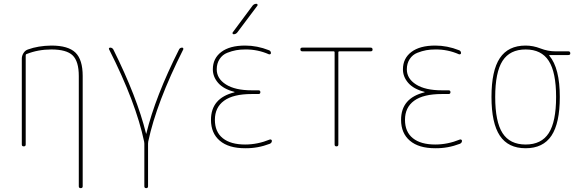

<svg xmlns="http://www.w3.org/2000/svg" viewBox="-20 -770 3040 1010"><path d="M94.7 -9.8V-460.9Q94.7 -476.6 103.5 -490.7Q112.3 -504.9 127 -509.8Q180.7 -529.3 250 -530.3Q338.9 -530.3 377 -493.2Q415 -456.1 415 -370.1V210Q415 219.7 404.8 219.7Q394.5 219.7 394.5 210V-370.1Q394.5 -447.3 362.3 -478.5Q330.1 -509.8 250 -509.8Q179.7 -509.8 119.1 -485.4Q115.2 -484.4 115.2 -477.5V-9.8Q115.2 0 105 0Q94.7 0 94.7 -9.8Z M738.3 -24.4Q695.3 -230.5 553.7 -510.7Q551.8 -513.7 553.7 -516.6Q555.7 -519.5 559.6 -519.5Q570.3 -519.5 576.2 -509.8Q700.2 -260.7 748 -68.4Q748 -66.4 749 -66.4Q750 -66.4 750 -68.4Q796.9 -261.7 921.9 -509.8Q926.8 -519.5 938.5 -519.5Q941.4 -519.5 943.4 -516.6Q945.3 -513.7 944.3 -510.7Q802.7 -229.5 759.8 -25.4Q758.8 -22.5 758.8 -14.6V210Q758.8 219.7 749 219.7Q739.3 219.7 739.3 210V-14.6Q739.3 -21.5 738.3 -24.4Z M1212.9 -284.2Q1213.9 -284.2 1213.9 -285.2Q1213.9 -287.1 1211.9 -287.1Q1155.3 -301.8 1127.4 -334Q1099.6 -366.2 1099.6 -405.3Q1099.6 -462.9 1144 -496.6Q1188.5 -530.3 1269.5 -530.3Q1333 -530.3 1394.5 -505.9Q1404.3 -502.9 1405.3 -491.2Q1405.3 -487.3 1402.3 -485.4Q1399.4 -483.4 1394.5 -484.4Q1335 -510.7 1269.5 -509.8Q1244.1 -509.8 1222.2 -505.9Q1200.2 -502 1175.3 -492.2Q1150.4 -482.4 1135.3 -459.5Q1120.1 -436.5 1120.1 -405.3Q1120.1 -356.4 1168.5 -325.7Q1216.8 -294.9 1304.7 -294.9H1339.8Q1349.6 -294.9 1349.6 -285.2Q1349.6 -275.4 1339.8 -275.4H1304.7Q1207 -275.4 1158.7 -240.2Q1110.4 -205.1 1110.4 -139.6Q1110.4 -76.2 1151.9 -43Q1193.4 -9.8 1269.5 -9.8Q1335 -9.8 1399.4 -36.1Q1403.3 -37.1 1406.7 -35.2Q1410.2 -33.2 1410.2 -29.3Q1410.2 -18.6 1399.4 -13.7Q1335.9 10.7 1269.5 9.8Q1182.6 9.8 1136.2 -29.8Q1089.8 -69.3 1089.8 -139.6Q1089.8 -253.9 1212.9 -284.2ZM1209 -589.8Q1205.1 -589.8 1203.6 -593.3Q1202.1 -596.7 1204.1 -599.6L1308.6 -740.2Q1316.4 -750 1329.1 -750Q1333 -750 1334.5 -746.6Q1335.9 -743.2 1334 -740.2L1228.5 -599.6Q1220.7 -589.8 1209 -589.8Z M1570.3 -500Q1560.5 -500 1560.1 -509.8Q1559.6 -519.5 1570.3 -519.5H1929.7Q1939.5 -519.5 1939.9 -509.8Q1940.4 -500 1929.7 -500H1764.6Q1759.8 -500 1759.8 -495.1V-9.8Q1759.8 0 1750 0Q1740.2 0 1740.2 -9.8V-495.1Q1740.2 -500 1735.4 -500Z M2212.9 -284.2Q2213.9 -284.2 2213.9 -285.2Q2213.9 -287.1 2211.9 -287.1Q2155.3 -301.8 2127.4 -334Q2099.6 -366.2 2099.6 -405.3Q2099.6 -462.9 2144 -496.6Q2188.5 -530.3 2269.5 -530.3Q2333 -530.3 2394.5 -505.9Q2404.3 -502.9 2405.3 -491.2Q2405.3 -487.3 2402.3 -485.4Q2399.4 -483.4 2394.5 -484.4Q2335 -510.7 2269.5 -509.8Q2244.1 -509.8 2222.2 -505.9Q2200.2 -502 2175.3 -492.2Q2150.4 -482.4 2135.3 -459.5Q2120.1 -436.5 2120.1 -405.3Q2120.1 -356.4 2168.5 -325.7Q2216.8 -294.9 2304.7 -294.9H2339.8Q2349.6 -294.9 2349.6 -285.2Q2349.6 -275.4 2339.8 -275.4H2304.7Q2207 -275.4 2158.7 -240.2Q2110.4 -205.1 2110.4 -139.6Q2110.4 -76.2 2151.9 -43Q2193.4 -9.8 2269.5 -9.8Q2335 -9.8 2399.4 -36.1Q2403.3 -37.1 2406.7 -35.2Q2410.2 -33.2 2410.2 -29.3Q2410.2 -18.6 2399.4 -13.7Q2335.9 10.7 2269.5 9.8Q2182.6 9.8 2136.2 -29.8Q2089.8 -69.3 2089.8 -139.6Q2089.8 -253.9 2212.9 -284.2Z M2866.7 -449.7Q2828.1 -509.8 2745.1 -509.8Q2662.1 -509.8 2623.5 -449.7Q2585 -389.6 2585 -259.8Q2585 -129.9 2623.5 -69.8Q2662.1 -9.8 2745.1 -9.8Q2828.1 -9.8 2866.7 -69.8Q2905.3 -129.9 2905.3 -259.8Q2905.3 -389.6 2866.7 -449.7ZM2745.1 -530.3Q2784.2 -530.3 2823.2 -515.1Q2862.3 -500 2900.4 -500H2969.7Q2979.5 -500 2980 -490.2Q2980.5 -480.5 2969.7 -480.5H2870.1Q2869.1 -480.5 2869.1 -479Q2869.1 -477.5 2869.6 -477.5Q2870.1 -477.5 2870.1 -476.6Q2924.8 -411.1 2924.8 -259.8Q2924.8 -122.1 2880.9 -56.2Q2836.9 9.8 2745.1 9.8Q2653.3 9.8 2609.4 -56.2Q2565.4 -122.1 2565.4 -260.3Q2565.4 -398.4 2609.4 -464.4Q2653.3 -530.3 2745.1 -530.3Z"/></svg>

Font: Rounded Mgen+ 1mn thin
Style: Regular
Weight: 100
Designer: [Source Han Sans]
Ryoko NISHIZUKA  (kana & ideographs); Paul D. Hunt (Latin, Greek & Cyrillic); Wenlong ZHANG  (bopomofo
Version: Version 1.059.20150602